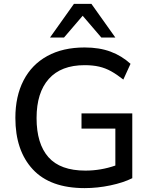

<svg xmlns="http://www.w3.org/2000/svg" viewBox="-20 -958 775 987"><path d="M415 9Q238 9 148.5 -87.5Q59 -184 59 -352Q59 -463 101 -544.5Q143 -626 223 -670Q303 -714 415 -714Q491 -714 548.5 -692.5Q606 -671 651 -630L614 -549Q581 -575 551.5 -591.5Q522 -608 489.5 -615.5Q457 -623 415 -623Q294 -623 231 -552.5Q168 -482 168 -351Q168 -219 229 -150Q290 -81 419 -81Q498 -81 573 -107V-297H399V-375H660V-42Q614 -19 547.5 -5Q481 9 415 9ZM237 -765 360 -938H450L573 -765H501L405 -877L309 -765Z"/></svg>

Font: Mulish SemiBold
Style: Regular
Weight: 600
Designer: Vernon Adams
Foundry: Vernon Adams
Version: Version 3.603; ttfautohint (v1.8.3)